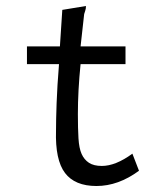

<svg xmlns="http://www.w3.org/2000/svg" viewBox="-20 -612 540 641"><path d="M188 -579 267 -592Q267 -583 264.5 -576Q262 -569 261 -565L249 -457H399V-398H249Q240 -309 240 -231Q240 -183 242 -150Q244 -117 252.5 -98Q261 -79 277 -68.5Q293 -58 320 -58Q366 -58 422 -99L444 -42Q375 9 302 9Q230 9 197 -34.5Q164 -78 167 -176Q167 -212 169 -268Q171 -324 177 -398H70V-457H180Z"/></svg>

Font: Inconsolata
Style: Regular
Weight: 400
Designer: Raph Levien, Kirill Tkachev
Foundry: Cyreal
Version: Version 1.013